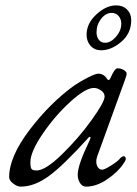

<svg xmlns="http://www.w3.org/2000/svg" viewBox="-20 -680 508 714"><path d="M339 -560Q339 -543 347.5 -532Q356 -521 371 -521Q392 -521 411.5 -543.5Q431 -566 431 -592Q431 -609 421 -620.5Q411 -632 395 -632Q373 -632 356 -610Q339 -588 339 -560ZM412 -660Q437 -660 452.5 -644.5Q468 -629 468 -605Q468 -556 431 -524.5Q394 -493 356 -493Q332 -493 317 -509.5Q302 -526 302 -551Q302 -593 338.5 -626.5Q375 -660 412 -660ZM300 14Q286 14 277.5 0.5Q269 -13 269 -30Q269 -66 311 -153Q321 -173 313 -171Q311 -171 309 -168Q216 -65 162 -25.5Q108 14 57 14Q44 14 29 2.5Q14 -9 14 -21Q14 -97 90 -197Q166 -297 256 -362Q278 -377 306.5 -391.5Q335 -406 345 -406Q366 -406 378 -387Q384 -377 390 -388Q406 -426 417 -426Q430 -426 440.5 -419.5Q451 -413 451 -406Q451 -400 444 -381L341 -97Q335 -78 341 -63.5Q347 -49 360 -49Q368 -49 391.5 -63.5Q415 -78 424 -88Q429 -95 437 -98.5Q445 -102 448 -90Q448 -83 438 -70Q419 -41 379 -13.5Q339 14 300 14ZM329 -353Q298 -353 241 -301Q184 -249 138.5 -182Q93 -115 93 -77Q93 -57 97.5 -51.5Q102 -46 116 -46Q149 -46 211 -106.5Q273 -167 321 -234Q369 -301 369 -321Q369 -334 356 -343.5Q343 -353 329 -353Z"/></svg>

Font: EB Garamond 12
Style: Italic
Weight: 400
Italic angle: -17°
Version: Version 0.016; ttfautohint (v1.8.4)